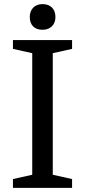

<svg xmlns="http://www.w3.org/2000/svg" viewBox="-20 -915 414 935"><path d="M125 -832C125 -793 148 -770 187 -770C226 -770 250 -795 250 -832C250 -871 226 -895 187 -895C150 -895 125 -871 125 -832ZM331 -677V-720H43V-677L137 -656V-64L43 -43V0H331V-43L237 -64V-656Z"/></svg>

Font: Domine
Style: Regular
Weight: 400
Designer: Pablo Impallari, Rodrigo Fuenzalida, Brenda Gallo
Foundry: Pablo Impallari, Rodrigo Fuenzalida, Brenda Gallo
Version: Version 2.000